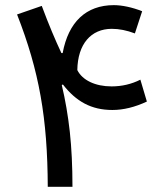

<svg xmlns="http://www.w3.org/2000/svg" viewBox="-20 -716 630 736"><path d="M215.3 -512.7C192.4 -561.5 167 -621.1 140.1 -693.4L45.4 -660.6C130.4 -443.4 162.1 -262.7 163.1 0H257.8C257.8 -78.1 254.4 -148.4 247.6 -210.9C240.7 -272.9 230.5 -333 216.8 -390.1L221.2 -392.1C271.5 -327.1 330.1 -294.4 410.6 -294.4C453.1 -294.4 497.1 -305.2 543 -326.7L518.1 -410.6C484.4 -393.6 447.3 -384.8 407.7 -384.8C345.7 -384.8 295.9 -408.2 276.4 -447.3C277.8 -546.9 328.6 -605.5 408.7 -605.5C436.5 -605.5 466.3 -599.6 497.1 -587.9L524.9 -672.9C487.3 -688 447.3 -696.3 416.5 -696.3C309.6 -696.3 242.2 -631.3 220.2 -512.7Z"/></svg>

Font: Estedad Medium
Style: Regular
Weight: 500
Designer: Amin Abedi
Version: Version 7.3